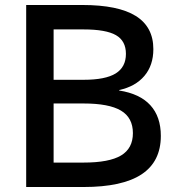

<svg xmlns="http://www.w3.org/2000/svg" viewBox="-20 -750 703 770"><path d="M85 0V-730H310Q454 -730 524.5 -686Q595 -642 595 -553Q595 -488 559 -445.5Q523 -403 458 -389V-387Q541 -374 583 -328Q625 -282 625 -205Q625 -102 548 -51Q471 0 315 0ZM315 -98Q418 -98 465.5 -126.5Q513 -155 513 -216Q513 -278 465 -306.5Q417 -335 315 -335H140V-430H315Q403 -430 444 -455.5Q485 -481 485 -534Q485 -586 445 -609Q405 -632 315 -632H195V-98Z"/></svg>

Font: M PLUS 1 Thin Medium
Style: Regular
Weight: 500
Version: Version 1.001